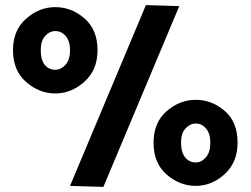

<svg xmlns="http://www.w3.org/2000/svg" viewBox="-20 -730 986 754"><path d="M684 -706 386 4 255 0 553 -710ZM31 -533Q31 -611 82.5 -656.5Q134 -702 197 -702Q261 -702 312 -657.5Q363 -613 363 -533Q363 -455 311.5 -409Q260 -363 197 -363Q134 -363 82.5 -408Q31 -453 31 -533ZM140 -534Q140 -494 156 -475Q172 -456 197 -456Q219 -456 237 -475.5Q255 -495 255 -532Q255 -569 238 -588.5Q221 -608 197 -608Q175 -608 157.5 -589Q140 -570 140 -534ZM583 -169Q583 -249 634.5 -293.5Q686 -338 749 -338Q812 -338 862.5 -294.5Q913 -251 913 -170Q913 -92 862 -46Q811 0 749 0Q686 0 634.5 -44.5Q583 -89 583 -169ZM691 -171Q691 -131 707.5 -111.5Q724 -92 749 -92Q771 -92 788.5 -112Q806 -132 806 -169Q806 -206 789 -225.5Q772 -245 749 -245Q727 -245 709 -226Q691 -207 691 -171Z"/></svg>

Font: Palanquin
Style: Bold
Weight: 700
Designer: Pria Ravichandran
Version: Version 1.0.4